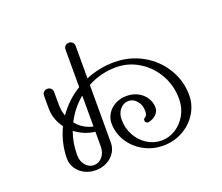

<svg xmlns="http://www.w3.org/2000/svg" viewBox="-118 -958 1237 1068"><g transform="rotate(-20 500.0 -424.0)"><path d="M150 -180Q150 -271 191 -358Q150 -413 150 -480V-553Q150 -566 158.5 -574.5Q167 -583 180 -583Q193 -583 201.5 -574.5Q210 -566 210 -553V-480Q210 -443 222 -410Q274 -485 350 -531V-753Q350 -766 358.5 -774.5Q367 -783 380 -783Q393 -783 401.5 -774.5Q410 -766 410 -753V-561Q490 -595 580 -595Q671 -595 746.5 -552.5Q822 -510 866 -437.5Q910 -365 910 -280Q910 -223 879.5 -173.5Q849 -124 796 -94.5Q743 -65 680 -65Q617 -65 564 -94.5Q511 -124 480.5 -173.5Q450 -223 450 -280Q450 -311 467 -337.5Q484 -364 513.5 -379.5Q543 -395 580 -395Q617 -395 646.5 -379.5Q676 -364 693 -337.5Q710 -311 710 -280Q710 -255 691 -237.5Q672 -220 645 -216H643Q637 -216 632 -220.5Q627 -225 627 -231Q627 -243 635 -246Q650 -254 650 -280Q650 -317 629.5 -341Q609 -365 580 -365Q551 -365 530.5 -341Q510 -317 510 -280Q510 -229 533.5 -186.5Q557 -144 596 -119.5Q635 -95 680 -95Q725 -95 764 -119.5Q803 -144 826.5 -186.5Q850 -229 850 -280Q850 -359 813 -424Q776 -489 714 -527Q652 -565 580 -565Q488 -565 410 -522V-180Q410 -149 393 -122.5Q376 -96 346.5 -80.5Q317 -65 280 -65Q243 -65 213.5 -80.5Q184 -96 167 -122.5Q150 -149 150 -180ZM280 -95Q309 -95 329.5 -119Q350 -143 350 -180V-267Q287 -274 233 -315Q210 -251 210 -180Q210 -143 230.5 -119Q251 -95 280 -95ZM350 -298V-481Q288 -430 252 -358Q290 -311 350 -298Z"/></g></svg>

Font: GL-CurulMinamoto Light
Style: Regular
Weight: 300
Designer: Eunice (kana); Ryoko NISHIZUKA 西塚涼子 (ideographs); Frank Grießhammer (Latin, Greek & Cyrillic); Wenlong ZHANG
Foundry: Gutenberg Labo; Adobe
Version: Version 1.002